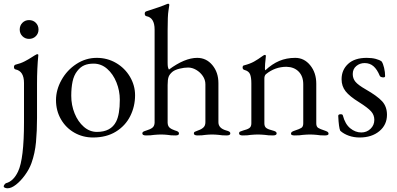

<svg xmlns="http://www.w3.org/2000/svg" viewBox="-40 -725 2132 1032"><path d="M0 0ZM-20 277Q-20 272 -16 267Q-12 262 -9 260Q32 250 57 197Q89 130 89 -69V-279Q89 -343 43 -352Q39 -353 37 -356.5Q35 -360 35 -365Q35 -369 37 -372.5Q39 -376 42 -377Q71 -384 93 -395.5Q115 -407 128.5 -416Q142 -425 146 -427Q158 -434 159 -434Q166 -434 166 -429Q159 -357 159 -275V-91Q159 -22 153.5 38.5Q148 99 129 152Q117 185 94 216.5Q71 248 46 267.5Q21 287 1 287Q-6 287 -13 284.5Q-20 282 -20 277ZM66 -566Q66 -588 80.5 -602.5Q95 -617 116 -617Q138 -617 152.5 -602.5Q167 -588 167 -566Q167 -545 152.5 -530.5Q138 -516 116 -516Q95 -516 80.5 -530.5Q66 -545 66 -566Z M261 -187Q261 -242 290.5 -295Q320 -348 370.5 -381Q421 -414 480 -414Q537 -414 584 -386.5Q631 -359 658.5 -312.5Q686 -266 686 -213Q686 -153 660 -101Q634 -49 583 -17.5Q532 14 460 14Q405 14 359.5 -12Q314 -38 287.5 -84Q261 -130 261 -187ZM584 -71Q604 -110 604 -189Q604 -237 586 -282Q568 -327 536 -355Q504 -383 463 -383Q434 -383 413 -374Q392 -365 375 -343Q357 -320 350 -286.5Q343 -253 343 -210Q343 -160 361 -115.5Q379 -71 410.5 -43.5Q442 -16 481 -16Q556 -16 584 -71Z M725 -8Q725 -14 730 -17Q735 -20 748 -24Q768 -30 779 -38.5Q790 -47 791 -65V-566Q791 -630 747 -638Q738 -640 738 -652Q738 -661 746 -664Q825 -689 857 -703Q861 -705 863 -705Q870 -705 870 -698Q870 -693 865.5 -667.5Q861 -642 861 -562V-388Q861 -373 862.5 -365.5Q864 -358 868 -351Q953 -414 1020 -414Q1069 -414 1101.5 -375Q1134 -336 1134 -278V-68Q1134 -36 1175 -24Q1187 -21 1192.5 -17.5Q1198 -14 1198 -8Q1198 3 1178 3Q1153 3 1136 0Q1116 -2 1100 -2Q1084 -2 1064 0Q1048 3 1022 3Q1002 3 1002 -8Q1002 -14 1006.5 -16.5Q1011 -19 1025 -24Q1043 -30 1053.5 -40Q1064 -50 1064 -68V-272Q1064 -296 1050 -316.5Q1036 -337 1014.5 -349.5Q993 -362 971 -362Q950 -362 925.5 -356Q901 -350 888 -340Q872 -327 866.5 -312.5Q861 -298 861 -268V-65Q862 -47 872 -38.5Q882 -30 900 -24Q911 -21 916.5 -17.5Q922 -14 922 -8Q922 -2 917.5 0.5Q913 3 902 3Q876 3 861 0Q843 -2 826 -2Q810 -2 788 0Q772 3 745 3Q725 3 725 -8Z M1245 -8Q1245 -15 1250 -17.5Q1255 -20 1268 -24Q1289 -29 1300 -36.5Q1311 -44 1311 -62V-277Q1311 -309 1304 -326Q1297 -343 1274 -349Q1264 -352 1264 -362Q1264 -373 1273 -374Q1304 -382 1325.5 -394Q1347 -406 1373 -425Q1380 -430 1384 -430Q1389 -430 1389 -423L1387 -402Q1386 -394 1385 -382.5Q1384 -371 1384 -359Q1384 -349 1386 -347Q1422 -381 1461 -397.5Q1500 -414 1547 -414Q1595 -414 1627.5 -374Q1660 -334 1660 -275V-62Q1660 -44 1670.5 -37.5Q1681 -31 1703 -24Q1715 -20 1720.5 -16.5Q1726 -13 1726 -6Q1726 3 1706 3Q1679 3 1663 0Q1643 -2 1626 -2Q1610 -2 1588 0Q1572 3 1544 3Q1524 3 1524 -6Q1524 -13 1529.5 -16.5Q1535 -20 1547 -24Q1569 -31 1579.5 -37.5Q1590 -44 1590 -62V-272Q1590 -315 1565.5 -340Q1541 -365 1500 -366Q1438 -366 1389 -326Q1381 -318 1381 -303V-62Q1381 -44 1392 -36.5Q1403 -29 1424 -24Q1436 -21 1441.5 -17.5Q1447 -14 1447 -8Q1447 3 1427 3Q1401 3 1384 0Q1362 -2 1346 -2Q1330 -2 1308 0Q1292 3 1265 3Q1245 3 1245 -8Z M1789 -22Q1781 -38 1778 -102Q1778 -111 1791 -111Q1802 -111 1803 -104Q1815 -58 1842.5 -35.5Q1870 -13 1902 -13Q1931 -13 1951.5 -32.5Q1972 -52 1972 -81Q1972 -107 1954.5 -126.5Q1937 -146 1891 -175Q1839 -207 1817.5 -234.5Q1796 -262 1796 -299Q1796 -349 1831 -381.5Q1866 -414 1931 -414Q1959 -414 1979.5 -408.5Q2000 -403 2011 -395Q2019 -384 2024.5 -360.5Q2030 -337 2030 -316Q2030 -309 2020 -309Q2014 -309 2008 -311.5Q2002 -314 2001 -318Q1987 -352 1967.5 -369Q1948 -386 1920 -386Q1894 -386 1875 -370Q1856 -354 1856 -327Q1856 -303 1870.5 -285.5Q1885 -268 1925 -245Q1988 -209 2014 -180.5Q2040 -152 2040 -108Q2040 -54 1999 -20Q1958 14 1893 14Q1862 14 1835 4.5Q1808 -5 1789 -22Z"/></svg>

Font: EB Garamond
Style: Regular
Weight: 400
Designer: Georg Duffner and Octavio Pardo
Foundry: Georg Duffner
Version: Version 1.000; ttfautohint (v1.6)